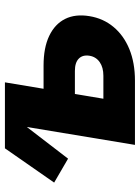

<svg xmlns="http://www.w3.org/2000/svg" viewBox="88 -668 579 796"><g transform="rotate(-90 378.0 -269.5)"><path d="M118.7 -277.3 19.5 -335 161.6 -539.1H319.8ZM342.3 -378.9H504.9Q578.6 -378.9 627.7 -355.5Q676.8 -332 698 -289.6Q719.2 -247.1 709.5 -188.5Q700.2 -131.3 664.8 -88.9Q629.4 -46.4 572.8 -23.2Q516.1 0 442.4 0H175.8L265.1 -539.1H435.1L367.2 -130.9H462.4Q497.1 -130.9 519 -146.2Q541 -161.6 545.4 -188.5Q549.8 -216.8 533.4 -232.9Q517.1 -249 482.4 -249H320.3Z"/></g></svg>

Font: Inter 18pt ExtraBold
Style: Italic
Weight: 800
Italic angle: -9.3988°
Designer: Rasmus Andersson
Foundry: rsms
Version: Version 4.001;git-66647c0bb